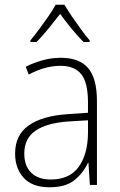

<svg xmlns="http://www.w3.org/2000/svg" viewBox="-20 -784 508 814"><path d="M238 -539Q316 -539 353.5 -495.5Q391 -452 391 -355V0H361L355 -94H353Q334 -52 296.5 -21Q259 10 190 10Q117 10 80.5 -30Q44 -70 44 -133Q44 -212 102 -252.5Q160 -293 267 -300L353 -306V-349Q353 -434 324.5 -469.5Q296 -505 236 -505Q204 -505 171 -496Q138 -487 102 -468L89 -501Q123 -518 160.5 -528.5Q198 -539 238 -539ZM270 -269Q180 -263 131.5 -230.5Q83 -198 83 -133Q83 -80 112.5 -51.5Q142 -23 195 -23Q275 -23 313.5 -76.5Q352 -130 353 -219V-274ZM253 -764Q266 -742 285.5 -713.5Q305 -685 325 -657.5Q345 -630 360 -613V-606H334Q309 -631 282.5 -663.5Q256 -696 235 -725Q213 -697 186.5 -664Q160 -631 135 -606H109V-613Q125 -632 145.5 -659.5Q166 -687 185 -714.5Q204 -742 216 -764Z"/></svg>

Font: Noto Sans Armenian SemiCondensed ExtraLight
Style: Regular
Weight: 200
Width: 4
Designer: Monotype Design Team
Foundry: Monotype Imaging Inc.
Version: Version 2.008; ttfautohint (v1.8.4.7-5d5b)